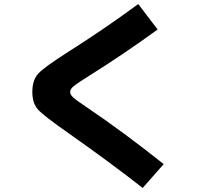

<svg xmlns="http://www.w3.org/2000/svg" viewBox="-20 -835 1040 950"><path d="M664 -815 760 -689Q589 -565 421 -460Q362 -423 344.5 -408.5Q327 -394 327 -380Q327 -367 342 -353Q357 -339 414 -301Q594 -179 790 -23L686 95Q528 -29 319 -176Q196 -262 168 -293Q140 -324 140 -380Q140 -439 169.5 -471Q199 -503 320 -580Q497 -692 664 -815Z"/></svg>

Font: Mplus 1p ExtraBold
Style: Regular
Weight: 800
Version: Version 1.061